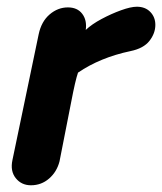

<svg xmlns="http://www.w3.org/2000/svg" viewBox="-20 -551 482 571"><path d="M72 0Q103 0 126 -20Q149 -40 157 -71L192 -249Q204 -312 212 -335Q278 -380 368 -399Q407 -407 424.5 -429.5Q442 -452 442 -477Q442 -500 427 -515.5Q412 -531 387 -531Q369 -531 340 -520.5Q311 -510 282 -494.5Q253 -479 235 -462Q239 -491 224.5 -510Q210 -529 182 -529Q152 -529 127.5 -508Q103 -487 95 -449L17 -75Q10 -42 27 -21Q44 0 72 0Z"/></svg>

Font: Balsamiq Sans
Style: Bold Italic
Weight: 700
Italic angle: -12°
Designer: Michael Angeles
Foundry: Balsamiq SRL
Version: Version 1.020; ttfautohint (v1.8.4.7-5d5b);gftools[0.9.26]